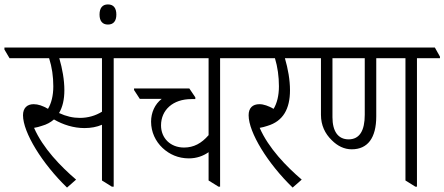

<svg xmlns="http://www.w3.org/2000/svg" viewBox="-50 -838 2009 868"><path d="M253 10 294 -26C225 -85 144 -168 104 -260C116 -262 128 -265 139 -269C161 -275 179 -285 194 -298C235 -274 283 -259 332 -259C361 -259 388 -264 411 -274V-22L456 6H464V-575H568V-582L545 -623H-30V-614L-7 -575H172C185 -534 191 -492 191 -448C191 -405 182 -371 167 -346C143 -360 122 -367 102 -367C73 -367 54 -350 54 -317C54 -239 141 -98 253 10ZM241 -430C241 -477 232 -527 218 -575H411V-333C382 -315 348 -305 311 -305C280 -305 249 -312 217 -327C233 -354 241 -388 241 -430Z M438 -727C463 -727 476 -743 476 -772C476 -802 463 -818 438 -818C413 -818 400 -802 400 -772C400 -743 413 -727 438 -727Z M804 -122C839 -122 869 -133 893 -150V-22L938 6H945V-575H1049V-582L1027 -623H508V-614L533 -575H893V-227C861 -190 826 -171 782 -171C720 -171 678 -214 678 -271C678 -341 732 -390 815 -390H833V-398L806 -438H556V-431L582 -391H681C650 -367 633 -329 633 -288C633 -241 653 -199 685 -169C716 -140 756 -122 804 -122Z M1273 10 1314 -26C1245 -85 1164 -168 1124 -260C1135 -262 1148 -265 1159 -269C1230 -290 1261 -346 1261 -430C1261 -477 1252 -527 1238 -575H1359V-582L1337 -623H990V-615L1013 -575H1193C1205 -535 1211 -492 1211 -448C1211 -405 1202 -371 1187 -346C1164 -359 1142 -367 1123 -367C1092 -367 1074 -350 1074 -317C1074 -239 1161 -98 1273 10Z M1540 -163C1612 -163 1651 -214 1651 -312V-575H1783V-22L1828 6H1835V-575H1939V-582L1916 -623H1300V-615L1323 -575H1401V-319C1401 -272 1419 -234 1450 -204C1476 -178 1506 -163 1540 -163ZM1453 -308V-575H1599V-319C1599 -248 1576 -208 1526 -208C1478 -208 1453 -245 1453 -308Z"/></svg>

Font: Noto Serif Devanagari Condensed Light
Style: Regular
Weight: 300
Width: 3
Designer: Universal Thirst, Indian Type Foundry and the Monotype Design Team
Foundry: Monotype Imaging Inc.
Version: Version 2.004